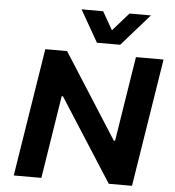

<svg xmlns="http://www.w3.org/2000/svg" viewBox="-61 -996 962 1053"><g transform="rotate(5 420.0 -470.0)"><path d="M54 0 166 -705H286L584 -238H591L665 -705H817L705 0H577L285 -456H278L206 0ZM445 -765 345 -940H464L521 -840L609 -940H727L573 -765Z"/></g></svg>

Font: Nunito Sans 6pt ExtraBold
Style: Italic
Weight: 800
Italic angle: -9°
Version: Version 3.101;gftools[0.9.27]